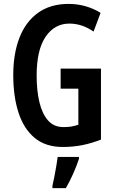

<svg xmlns="http://www.w3.org/2000/svg" viewBox="-20 -744 596 985"><path d="M291 -392H498V-28Q450 -9 402.5 0.5Q355 10 302 10Q214 10 158 -36.5Q102 -83 75 -166Q48 -249 48 -359Q48 -469 80 -551Q112 -633 175.5 -678.5Q239 -724 332 -724Q377 -724 419 -712Q461 -700 496 -678L460 -582Q401 -623 336 -623Q260 -623 214 -555.5Q168 -488 168 -356Q168 -280 182 -220.5Q196 -161 226 -126.5Q256 -92 306 -92Q330 -92 347 -95Q364 -98 382 -104V-289H291ZM385 71Q373 108 355 148Q337 188 318 221H249V209Q253 191 258.5 164.5Q264 138 268.5 110Q273 82 276 61H385Z"/></svg>

Font: Noto Sans Gujarati UI ExtraCondensed SemiBold
Style: Regular
Weight: 600
Width: 2
Designer: Jelle Bosma - Monotype Design Team, Universal Thirst
Foundry: Monotype Imaging Inc.
Version: Version 2.106; ttfautohint (v1.8.4.7-5d5b)